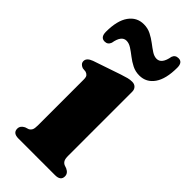

<svg xmlns="http://www.w3.org/2000/svg" viewBox="-224 -734 779 779"><g transform="rotate(45 165.5 -345.0)"><path d="M257.5 -461V-93.5Q257.5 -76 261.8 -68.2Q266 -60.5 274 -56.5L288 -51.5Q307.5 -42.5 307.5 -25Q307.5 0 275.5 0H65.5Q33.5 0 33.5 -25Q33.5 -42 52.5 -51.5L68 -56.5Q75.5 -60.5 79.5 -68Q83.5 -75.5 83.5 -93V-356Q83.5 -370.5 79.2 -376Q75 -381.5 66.5 -384.5L48 -386.5Q29.5 -393.5 29.5 -409Q29.5 -427 56.5 -437L175.5 -477.5Q194 -483.5 205.2 -486.5Q216.5 -489.5 229 -489.5Q242 -489.5 249.8 -481.5Q257.5 -473.5 257.5 -461ZM231 -527.5Q208.5 -527.5 189.8 -537Q171 -546.5 154.8 -559.2Q138.5 -572 123.8 -581.5Q109 -591 95 -591Q66.5 -591 58.5 -543Q52 -525.5 34.5 -525.5Q10 -525.5 10 -557.5Q10 -621.5 33.8 -654.8Q57.5 -688 97.5 -688Q120 -688 138.8 -678.5Q157.5 -669 173.8 -656.5Q190 -644 204.5 -634.5Q219 -625 233 -625Q261.5 -625 270 -673.5Q276 -690 294.5 -690Q318 -690 318 -659Q318 -594.5 294.5 -561Q271 -527.5 231 -527.5Z"/></g></svg>

Font: Fraunces 9pt S000
Style: Bold
Weight: 700
Version: Version 1.000; ttfautohint (v1.8.3)